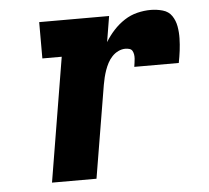

<svg xmlns="http://www.w3.org/2000/svg" viewBox="-44 -585 688 632"><g transform="rotate(-5 300.0 -269.0)"><path d="M103 0 171 -410H107V-530H338L324 -445Q336 -465 352.5 -483Q369 -501 389 -514Q409 -527 431.5 -532.5Q454 -538 476 -538Q496 -538 515.5 -532.5Q535 -527 545.5 -511.5Q556 -496 559.5 -476.5Q563 -457 562.5 -436.5Q562 -416 559.5 -396Q557 -376 553 -356H406Q407 -363 408 -369.5Q409 -376 409.5 -383Q410 -390 409 -396.5Q408 -403 405 -408.5Q402 -414 395.5 -416Q389 -418 382 -418Q370 -418 358.5 -412.5Q347 -407 338 -397.5Q329 -388 323 -376.5Q317 -365 313 -353.5Q309 -342 306 -330Q303 -318 301 -306L250 0Z"/></g></svg>

Font: Iosevka Curly Slab HvEx
Style: Italic
Weight: 900
Width: 7
Italic angle: -9°
Monospace: yes
Designer: Belleve Invis
Foundry: Belleve Invis
Version: Version 11.1.0; ttfautohint (v1.8.3)